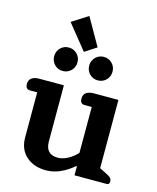

<svg xmlns="http://www.w3.org/2000/svg" viewBox="-135 -1015 918 1122"><g transform="rotate(15 324.5 -453.5)"><path d="M167 -860 264 -922 358 -757 287 -711ZM126 -642Q126 -672 146.5 -692.5Q167 -713 196 -713Q226 -713 246.5 -692.5Q267 -672 267 -642Q267 -612 246.5 -591.5Q226 -571 196 -571Q167 -571 146.5 -591.5Q126 -612 126 -642ZM338 -642Q338 -672 358.5 -692.5Q379 -713 408 -713Q438 -713 458.5 -692.5Q479 -672 479 -642Q479 -612 458.5 -591.5Q438 -571 408 -571Q379 -571 358.5 -591.5Q338 -612 338 -642ZM85 -140V-412H41Q14 -412 14 -445Q14 -468 30.5 -480Q47 -492 76 -492H225V-153Q225 -74 299 -74Q328 -74 359 -90.5Q390 -107 415 -134V-412H371Q344 -412 344 -445Q344 -468 360.5 -480Q377 -492 406 -492H555V-79L591 -61Q614 -50 623 -41.5Q632 -33 632 -19Q632 -9 628 -4.5Q624 0 614 0H421V-55H417Q380 -23 338 -4Q296 15 251 15Q177 15 131 -26.5Q85 -68 85 -140Z"/></g></svg>

Font: Maitree
Style: Bold
Weight: 700
Designer: CadsonDemak Team
Foundry: CadsonDemak
Version: Version 1.002